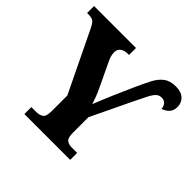

<svg xmlns="http://www.w3.org/2000/svg" viewBox="-174 -906 1091 1091"><g transform="rotate(45 371.5 -360.0)"><path d="M156 0V-56H194Q220 -56 237 -67Q254 -78 254 -121V-247L81 -605Q67 -635 55 -646.5Q43 -658 14 -658H2V-714H339V-658H331Q301 -658 284.5 -645Q268 -632 268 -610Q268 -584 282 -554L351 -409Q365 -380 373 -358Q381 -336 389 -313Q399 -339 411.5 -369Q424 -399 439 -434L491 -552Q513 -601 532.5 -639Q552 -677 580 -698.5Q608 -720 654 -720Q697 -720 720 -698.5Q743 -677 743 -644Q743 -612 724.5 -594.5Q706 -577 686 -572Q685 -591 674 -604.5Q663 -618 642 -618Q622 -618 608.5 -605.5Q595 -593 580 -564Q565 -535 542 -487L426 -245V-120Q426 -78 441.5 -67Q457 -56 479 -56H524V0Z"/></g></svg>

Font: Noto Serif SemiCondensed ExtraBold
Style: Regular
Weight: 800
Width: 4
Designer: Monotype Design Team
Foundry: Monotype Imaging Inc.
Version: Version 2.015